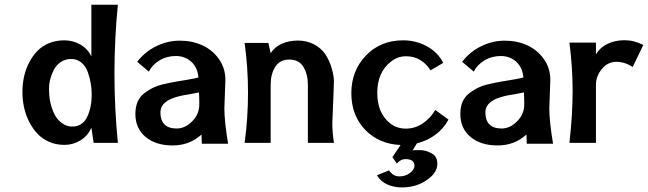

<svg xmlns="http://www.w3.org/2000/svg" viewBox="-20 -613 2781 824"><path d="M210.9 -313.5Q190.4 -272 190.4 -235.4Q190.4 -198.7 196 -173.3Q201.7 -147.9 213.1 -124Q224.6 -100.1 245.4 -85Q266.1 -69.8 288.8 -69.8Q311.5 -69.8 326.4 -79.3Q341.3 -88.9 349.9 -103.3Q358.4 -117.7 364 -136.7Q369.6 -155.8 371.6 -172.9Q373.5 -189.9 373.5 -210.4Q373.5 -231 369.6 -254.6Q365.7 -278.3 356.9 -303.5Q348.1 -328.6 329.6 -344.2Q311 -359.9 285.6 -359.9Q260.3 -359.9 241 -346.9Q221.7 -334 210.9 -313.5ZM485.8 0H381.8L372.1 -65.4Q357.9 -30.8 325.9 -11Q293.9 8.8 257.1 8.8Q220.2 8.8 190.4 -4.4Q160.6 -17.6 139.9 -40Q119.1 -62.5 104.5 -91.8Q89.8 -121.1 83 -153.1Q76.2 -185.1 76.2 -218.3Q76.2 -251.5 83 -283.2Q89.8 -314.9 104.5 -343.5Q119.1 -372.1 139.6 -393.6Q185.5 -439.9 255.9 -439.9Q293.5 -439.9 325.2 -421.6Q356.9 -403.3 372.1 -370.6V-592.8H485.8Q471.2 -444.8 471.2 -296.4Q471.2 -147.9 485.8 0Z M835.4 -165.5Q835.4 -190.4 834 -216.3Q823.7 -213.9 803.5 -210.4Q783.2 -207 767.1 -204.1Q751 -201.2 731.4 -195.1Q711.9 -189 699.2 -180.7Q668.5 -162.1 668.5 -129.6Q668.5 -97.2 685.8 -79.3Q703.1 -61.5 738.5 -61.5Q773.9 -61.5 804.7 -92.3Q835.4 -123 835.4 -165.5ZM947.3 -270Q947.3 -270 942.9 -147.5Q942.9 -92.8 959 3.9H846.2L844.7 -35.6Q793.5 11.2 720.9 11.2Q648.4 11.2 604.7 -25.4Q561 -62 561 -124Q561 -182.6 598.1 -211.9Q635.3 -240.7 673.8 -249.8Q712.4 -258.8 735.6 -262.7Q758.8 -266.6 786.6 -271.2Q814.5 -275.9 831.5 -280.3Q828.1 -323.2 801 -347.9Q773.9 -372.6 734.9 -372.6Q695.8 -372.6 665 -354.2Q634.3 -335.9 618.7 -305.7L568.8 -347.7Q601.6 -390.6 650.4 -414.6Q699.2 -438.5 751.7 -438.5Q804.2 -438.5 847.7 -418.9Q891.1 -399.4 919.2 -360.1Q947.3 -320.8 947.3 -270Z M1406.2 -86.4Q1406.2 -44.9 1413.1 0H1301.3V-249.5Q1301.3 -293.9 1282.2 -325.7Q1263.2 -357.4 1221.9 -357.4Q1180.7 -357.4 1161.1 -325.9Q1141.6 -294.4 1141.6 -250.5V0H1029.8Q1044.4 -106.9 1044.4 -214.6Q1044.4 -322.3 1029.8 -428.7H1131.8L1141.6 -384.8Q1158.7 -411.6 1189.7 -425.3Q1220.7 -439 1258.3 -439Q1295.9 -439 1326.9 -423.1Q1357.9 -407.2 1376.2 -379.9Q1394.5 -352.5 1403.8 -318.8Q1413.1 -285.2 1413.1 -265.9Q1413.1 -246.6 1406.2 -86.4Z M1848.1 -141.1 1904.8 -99.6Q1883.8 -61 1848.4 -34.7Q1813 -8.3 1769.5 2L1751 32.2Q1758.8 31.2 1782.7 31.2Q1806.6 31.2 1831.8 44.7Q1856.9 58.1 1856.9 89.1Q1856.9 120.1 1830.6 144.5Q1779.8 191.4 1704.6 191.4Q1670.9 191.4 1641.8 178.5Q1612.8 165.5 1597.7 139.2L1649.4 118.2Q1667 144 1693.8 144Q1720.7 144 1739.7 129.2Q1758.8 114.3 1758.8 97.7Q1758.8 69.8 1719.2 69.8Q1699.7 69.8 1683.1 88.9L1664.1 61.5L1699.2 9.3Q1606.4 5.4 1547.1 -56.2Q1487.8 -117.7 1487.8 -213.4Q1487.8 -309.1 1550.3 -374.5Q1612.8 -439.9 1710.4 -439.9Q1764.6 -439.9 1811.5 -414.8Q1858.4 -389.6 1882.3 -343.3L1827.6 -311Q1811 -338.4 1784.2 -355Q1757.3 -371.6 1721.9 -371.6Q1686.5 -371.6 1656.7 -347.7Q1599.1 -301.8 1599.1 -214.4Q1599.1 -127.9 1653.8 -84Q1682.6 -61 1721.9 -61Q1761.2 -61 1794.2 -83.3Q1827.1 -105.5 1848.1 -141.1Z M2230 -165.5Q2230 -190.4 2228.5 -216.3Q2218.3 -213.9 2198 -210.4Q2177.7 -207 2161.6 -204.1Q2145.5 -201.2 2126 -195.1Q2106.4 -189 2093.8 -180.7Q2063 -162.1 2063 -129.6Q2063 -97.2 2080.3 -79.3Q2097.7 -61.5 2133.1 -61.5Q2168.5 -61.5 2199.2 -92.3Q2230 -123 2230 -165.5ZM2341.8 -270Q2341.8 -270 2337.4 -147.5Q2337.4 -92.8 2353.5 3.9H2240.7L2239.3 -35.6Q2188 11.2 2115.5 11.2Q2043 11.2 1999.3 -25.4Q1955.6 -62 1955.6 -124Q1955.6 -182.6 1992.7 -211.9Q2029.8 -240.7 2068.4 -249.8Q2106.9 -258.8 2130.1 -262.7Q2153.3 -266.6 2181.2 -271.2Q2209 -275.9 2226.1 -280.3Q2222.7 -323.2 2195.6 -347.9Q2168.5 -372.6 2129.4 -372.6Q2090.3 -372.6 2059.6 -354.2Q2028.8 -335.9 2013.2 -305.7L1963.4 -347.7Q1996.1 -390.6 2044.9 -414.6Q2093.8 -438.5 2146.2 -438.5Q2198.7 -438.5 2242.2 -418.9Q2285.6 -399.4 2313.7 -360.1Q2341.8 -320.8 2341.8 -270Z M2740.7 -419.9 2695.3 -325.2Q2662.1 -347.7 2625.2 -347.7Q2588.4 -347.7 2563 -316.9Q2537.6 -286.1 2537.6 -250V0H2423.8Q2437.5 -121.6 2437.5 -222.4Q2437.5 -323.2 2423.8 -430.2H2537.6V-378.9Q2554.7 -409.2 2587.2 -424.8Q2619.6 -440.4 2660.6 -440.4Q2701.7 -440.4 2740.7 -419.9Z"/></svg>

Font: Rachana
Style: Bold
Weight: 700
Designer: Hussain KH
Foundry: Hussain KH, Rajeesh K Nambiar, Santhosh Thottingal, Swathanthra Malayalam Computing (http://smc.org.in)
Version: Version 7.0.0+20221109